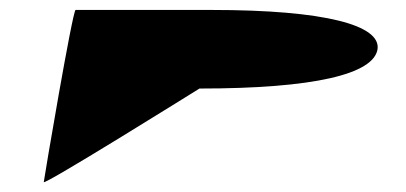

<svg xmlns="http://www.w3.org/2000/svg" viewBox="-20 -380 816 386"><path d="M68 -14C67 -6 381 -202 381 -202C612 -202 731 -231 739 -281C746 -329 635 -360 405 -360H132C126 -360 69 -23 68 -14Z"/></svg>

Font: Ampere
Style: SCUltExtIta
Weight: 400
Version: Version 1